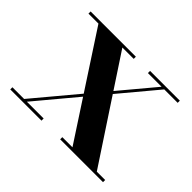

<svg xmlns="http://www.w3.org/2000/svg" viewBox="-107 -625 789 789"><g transform="rotate(45 288.0 -230.0)"><path d="M309 0V-12.5H368L84 -447.5H26V-460H289V-447.5H223L509.5 -12.5H558V0ZM19 0V-12.5H87L451 -447.5H371.5V-460H544.5V-447.5H466.5L103 -12.5H200.5V0Z"/></g></svg>

Font: Bodoni Moda 18pt SemiBold
Style: Regular
Weight: 600
Designer: Owen Earl
Foundry: indestructible type
Version: Version 2.005